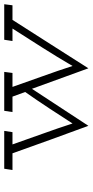

<svg xmlns="http://www.w3.org/2000/svg" viewBox="215 -630 438 908"><g transform="rotate(-90 434.0 -176.0)"><path d="M700 -375H868L863 -336H794Q736 -245 679 -156Q622 -67 565 23L468 -244L293 23Q260 -67 227.5 -156Q195 -245 163 -336H84L90 -375H269L263 -336H205Q230 -264 255.5 -193.5Q281 -123 304 -52Q336 -102 375.5 -162Q415 -222 453 -276L431 -336H358L364 -375H548L543 -336H477Q502 -264 527.5 -193.5Q553 -123 576 -52Q618 -124 662.5 -194Q707 -264 753 -336H694Z"/></g></svg>

Font: Josefin Slab
Style: Italic
Weight: 400
Italic angle: -12°
Designer: Santiago Orozco
Foundry: Typemade
Version: Version 2.000